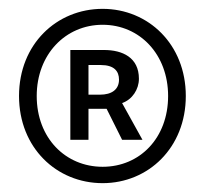

<svg xmlns="http://www.w3.org/2000/svg" viewBox="-20 -733 464 434"><path d="M212 -319C315 -319 400 -399 400 -516C400 -633 315 -713 212 -713C108 -713 23 -633 23 -516C23 -399 108 -319 212 -319ZM212 -356C128 -356 63 -421 63 -516C63 -610 128 -677 212 -677C296 -677 360 -610 360 -516C360 -421 296 -356 212 -356ZM139 -417H180V-487H221L256 -417H302L256 -500C279 -508 294 -531 294 -555C294 -603 257 -620 215 -620H139ZM180 -519V-586H208C238 -586 249 -572 249 -553C249 -531 233 -519 206 -519Z"/></svg>

Font: SSansPro
Style: Regular
Weight: 400
Designer: Paul D. Hunt
Foundry: Adobe Systems Incorporated
Version: Version 3.006;hotconv 1.0.111;makeotfexe 2.5.65597